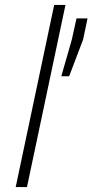

<svg xmlns="http://www.w3.org/2000/svg" viewBox="-20 -763 377 783"><path d="M44 0 201 -743H247L90 0ZM230 -452 273 -602 292 -688H337L319 -602L262 -452Z"/></svg>

Font: Saira Thin ExtraLight
Style: Italic
Weight: 250
Italic angle: -12°
Version: Version 1.101